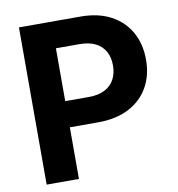

<svg xmlns="http://www.w3.org/2000/svg" viewBox="-81 -802 809 875"><g transform="rotate(-10 323.0 -364.0)"><path d="M64.5 0V-727.5H348.6Q431.2 -727.5 489.5 -696.3Q547.9 -665 578.6 -609.9Q609.4 -554.7 609.4 -482.4Q609.4 -410.6 578.4 -355.7Q547.4 -300.8 488.3 -269.8Q429.2 -238.8 345.2 -238.8H160.6V-359.9H323.2Q368.2 -359.9 397.7 -375.5Q427.2 -391.1 441.9 -418.7Q456.5 -446.3 456.5 -482.4Q456.5 -519.5 441.9 -546.6Q427.2 -573.7 397.7 -589.1Q368.2 -604.5 323.2 -604.5H213.9V0Z"/></g></svg>

Font: Inter 16pt
Style: Bold
Weight: 700
Version: Version 4.001;git-66647c0bb